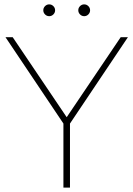

<svg xmlns="http://www.w3.org/2000/svg" viewBox="-20 -858 610 878"><path d="M300 -293V0H270V-293L5 -688H38L285 -322L532 -688H565ZM224 -792Q216 -784 205 -784Q194 -784 186 -792Q178 -800 178 -811Q178 -822 186 -830Q194 -838 205 -838Q216 -838 224 -830Q232 -822 232 -811Q232 -800 224 -792ZM384 -792Q376 -784 365 -784Q354 -784 346 -792Q338 -800 338 -811Q338 -822 346 -830Q354 -838 365 -838Q376 -838 384 -830Q392 -822 392 -811Q392 -800 384 -792Z"/></svg>

Font: Roundo ExtraLight
Style: Regular
Weight: 250
Designer: Namrata Goyal (Gurmukhi), Shiva Nallaperumal (Latin)
Foundry: Indian Type Foundry
Version: Version 1.000;PS 1.0;hotconv 1.0.88;makeotf.lib2.5.647800